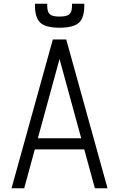

<svg xmlns="http://www.w3.org/2000/svg" viewBox="-20 -1012 640 1032"><path d="M42 0 264 -800H336L558 0H490L300 -695L110 0ZM136 -209 152 -269H448L464 -209ZM299 -863Q224 -863 195 -891.5Q166 -920 168 -992H234Q233 -965 238.5 -950Q244 -935 258.5 -929Q273 -923 299 -923Q327 -923 342 -929Q357 -935 362.5 -950Q368 -965 367 -992H433Q435 -920 406 -891.5Q377 -863 299 -863Z"/></svg>

Font: Victor Mono Light
Style: Regular
Weight: 300
Monospace: yes
Designer: Rune Bjørnerås
Version: Version 1.561;gftools[0.9.30]